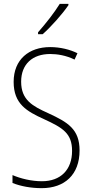

<svg xmlns="http://www.w3.org/2000/svg" viewBox="-20 -1035 479 999"><path d="M336 -1008V-1015H291C261 -967 221 -916 178 -867V-857H202C245 -895 304 -961 336 -1008ZM394 -252C394 -363 333 -399 231 -446C149 -483 90 -515 90 -610C90 -701 149 -754 241 -754C278 -754 323 -747 368 -725L383 -758C345 -777 294 -790 241 -790C131 -790 51 -726 51 -609C51 -494 119 -456 209 -415C307 -370 355 -341 355 -250C355 -152 296 -92 198 -92C143 -92 87 -106 45 -124V-83C87 -66 141 -56 197 -56C316 -56 394 -126 394 -252Z"/></svg>

Font: Noto Sans Malayalam UI Condensed ExtraLight
Style: Regular
Weight: 200
Width: 3
Designer: Jelle Bosma - Monotype Design Team
Foundry: Monotype Imaging Inc.
Version: Version 2.104